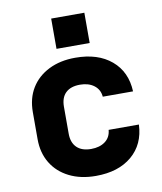

<svg xmlns="http://www.w3.org/2000/svg" viewBox="-86 -832 771 912"><g transform="rotate(-10 300.0 -376.5)"><path d="M303 10Q230 10 175 -17.5Q120 -45 90 -94.5Q60 -144 60 -210V-340Q60 -407 90 -456Q120 -505 175 -532.5Q230 -560 303 -560Q412 -560 477 -505Q542 -450 546 -355H400Q397 -390 370.5 -410Q344 -430 303 -430Q258 -430 234 -407Q210 -384 210 -340V-210Q210 -167 234 -143.5Q258 -120 303 -120Q344 -120 370.5 -139.5Q397 -159 400 -195H546Q542 -100 477 -45Q412 10 303 10ZM223 -763H383V-617H223Z"/></g></svg>

Font: Tiny ExtraBold
Style: Regular
Weight: 800
Designer: Philipp Nurullin, Konstantin Bulenkov
Foundry: JetBrains
Version: Version 2.251; ttfautohint (v1.8.4.7-5d5b)